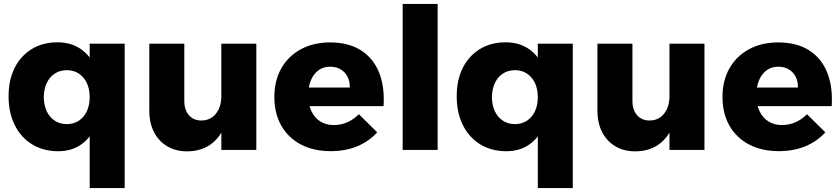

<svg xmlns="http://www.w3.org/2000/svg" viewBox="-20 -762 4272 976"><path d="M272 -546.9Q340.9 -546.9 390.1 -513.2Q439.3 -479.6 466.2 -417.9Q493.1 -356.3 492.7 -271.7Q493.1 -186.6 467 -123.9Q440.9 -61.1 392.2 -27.2Q343.6 6.7 276.3 6.7Q200.3 6.7 143.4 -28.1Q86.4 -62.9 55 -126.1Q23.6 -189.3 23.6 -272.7Q23.6 -355.6 54.4 -416.9Q85.3 -478.3 141.4 -512.6Q197.6 -546.9 272 -546.9ZM319.7 -405.3Q284.9 -405.3 258.4 -388Q232 -370.7 217.5 -339.6Q203 -308.6 202.6 -268Q203 -227.4 217.5 -196.6Q232 -165.7 258.4 -148.4Q284.9 -131.1 319.7 -131.1Q354.6 -131.1 380.7 -148.4Q406.9 -165.7 421.4 -196.6Q435.9 -227.4 435.9 -268Q435.9 -309 421.4 -339.9Q406.9 -370.7 380.7 -388Q354.6 -405.3 319.7 -405.3ZM435.9 -540.1H613.7V194H435.9Z M916.9 -249.3Q916.9 -203.3 940.4 -176.4Q964 -149.4 1004.3 -149.4Q1051.6 -150.3 1078.4 -185Q1105.1 -219.7 1105.1 -273.4H1147Q1147 -181.7 1120.9 -119.4Q1094.7 -57.1 1046.6 -25.1Q998.6 7 931.7 7.4Q873.6 7.4 830.4 -18.1Q787.1 -43.7 763.1 -90Q739 -136.3 739 -199.3V-540.1H916.9ZM1105.1 -540.1H1283V0H1105.1Z M1758.3 -317.1Q1758.6 -349.6 1746.1 -373.1Q1733.6 -396.6 1710.9 -409.8Q1688.1 -423 1658.3 -423Q1623.4 -423 1598.5 -404.4Q1573.6 -385.9 1560.1 -353.2Q1546.7 -320.6 1546.7 -278.4Q1546.7 -230.6 1563.1 -196.6Q1579.4 -162.6 1608.8 -144.4Q1638.1 -126.3 1676.7 -126.3Q1748.6 -126.3 1804.4 -181.3L1897.4 -89.4Q1856.1 -43.6 1796.4 -18.6Q1736.7 6.3 1661.4 6.3Q1573.1 6.3 1508.7 -28Q1444.3 -62.3 1409.4 -124.2Q1374.6 -186.1 1374.6 -268.4Q1374.6 -352.4 1410 -414.6Q1445.4 -476.9 1509 -511.4Q1572.6 -546 1656.7 -546.4Q1751.9 -546.4 1814.6 -506.5Q1877.3 -466.6 1906.7 -394Q1936.1 -321.4 1929.7 -222.6H1522.4V-317.1Z M2026.9 -742H2204.7V0H2026.9Z M2550 -546.9Q2618.9 -546.9 2668.1 -513.2Q2717.3 -479.6 2744.2 -417.9Q2771.1 -356.3 2770.7 -271.7Q2771.1 -186.6 2745 -123.9Q2718.9 -61.1 2670.2 -27.2Q2621.6 6.7 2554.3 6.7Q2478.3 6.7 2421.4 -28.1Q2364.4 -62.9 2333 -126.1Q2301.6 -189.3 2301.6 -272.7Q2301.6 -355.6 2332.4 -416.9Q2363.3 -478.3 2419.4 -512.6Q2475.6 -546.9 2550 -546.9ZM2597.7 -405.3Q2562.9 -405.3 2536.4 -388Q2510 -370.7 2495.5 -339.6Q2481 -308.6 2480.6 -268Q2481 -227.4 2495.5 -196.6Q2510 -165.7 2536.4 -148.4Q2562.9 -131.1 2597.7 -131.1Q2632.6 -131.1 2658.7 -148.4Q2684.9 -165.7 2699.4 -196.6Q2713.9 -227.4 2713.9 -268Q2713.9 -309 2699.4 -339.9Q2684.9 -370.7 2658.7 -388Q2632.6 -405.3 2597.7 -405.3ZM2713.9 -540.1H2891.7V194H2713.9Z M3194.9 -249.3Q3194.9 -203.3 3218.4 -176.4Q3242 -149.4 3282.3 -149.4Q3329.6 -150.3 3356.4 -185Q3383.1 -219.7 3383.1 -273.4H3425Q3425 -181.7 3398.9 -119.4Q3372.7 -57.1 3324.6 -25.1Q3276.6 7 3209.7 7.4Q3151.6 7.4 3108.4 -18.1Q3065.1 -43.7 3041.1 -90Q3017 -136.3 3017 -199.3V-540.1H3194.9ZM3383.1 -540.1H3561V0H3383.1Z M4036.3 -317.1Q4036.6 -349.6 4024.1 -373.1Q4011.6 -396.6 3988.9 -409.8Q3966.1 -423 3936.3 -423Q3901.4 -423 3876.5 -404.4Q3851.6 -385.9 3838.1 -353.2Q3824.7 -320.6 3824.7 -278.4Q3824.7 -230.6 3841.1 -196.6Q3857.4 -162.6 3886.8 -144.4Q3916.1 -126.3 3954.7 -126.3Q4026.6 -126.3 4082.4 -181.3L4175.4 -89.4Q4134.1 -43.6 4074.4 -18.6Q4014.7 6.3 3939.4 6.3Q3851.1 6.3 3786.7 -28Q3722.3 -62.3 3687.4 -124.2Q3652.6 -186.1 3652.6 -268.4Q3652.6 -352.4 3688 -414.6Q3723.4 -476.9 3787 -511.4Q3850.6 -546 3934.7 -546.4Q4029.9 -546.4 4092.6 -506.5Q4155.3 -466.6 4184.7 -394Q4214.1 -321.4 4207.7 -222.6H3800.4V-317.1Z"/></svg>

Font: Alexandria
Style: Regular
Weight: 400
Designer: Mohamed Gaber
Foundry: Kief Type Foundry
Version: Version 5.100